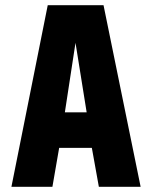

<svg xmlns="http://www.w3.org/2000/svg" viewBox="-20 -720 585 740"><path d="M522 0 379 -700H164L24 0H182L208 -150H334L361 0ZM230 -287 271 -555 314 -287Z"/></svg>

Font: Advent Pro ExtraBold
Style: Regular
Weight: 800
Designer: VivaRado, Andreas Kalpakidis
Foundry: VivaRado, Andreas Kalpakidis
Version: Version 3.000